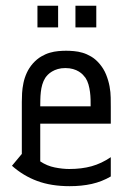

<svg xmlns="http://www.w3.org/2000/svg" viewBox="-20 -636 454 666"><path d="M294.4 -267.1Q294.4 -277.8 294.2 -290.8Q293.9 -303.7 292.2 -316.9Q290.5 -330.1 286.9 -343Q283.2 -356 276.4 -366.2Q272.9 -371.1 267.3 -377Q261.7 -382.8 253.4 -387.9Q245.1 -393.1 233.4 -396.5Q221.7 -399.9 206.5 -399.9Q191.9 -399.9 180.4 -396.5Q168.9 -393.1 160.4 -387.9Q151.9 -382.8 146.2 -377Q140.6 -371.1 137.2 -366.2Q130.4 -355.5 126.7 -342.8Q123 -330.1 121.6 -316.7Q120.1 -303.2 119.9 -290.5Q119.6 -277.8 119.6 -267.1ZM119.6 -207V-76.2Q143.1 -60.5 169.9 -55.2Q196.8 -49.8 220.2 -49.8Q263.2 -49.8 297.6 -59.3Q332 -68.8 364.3 -90.8V-23.9Q333.5 -5.9 298.3 2Q263.2 9.8 221.7 9.8Q157.7 9.8 109.4 -8.1Q61 -25.9 21.5 -61L55.7 -102.1V-265.1V-282.2Q55.7 -296.4 56.6 -313.2Q57.6 -330.1 61.3 -347.9Q64.9 -365.7 72.8 -383.1Q80.6 -400.4 94.2 -416Q107.9 -431.2 122.8 -439.9Q137.7 -448.7 152.8 -453.1Q168 -457.5 182.4 -458.7Q196.8 -460 209.5 -460Q221.7 -460 236.3 -458.7Q251 -457.5 266.1 -453.1Q281.2 -448.7 296.1 -439.9Q311 -431.2 324.2 -416Q339.8 -397.9 348.1 -377.2Q356.4 -356.4 360.1 -336.2Q363.8 -315.9 364 -297.4Q364.3 -278.8 364.3 -265.1V-207ZM181.6 -616.2V-541H109.9V-616.2ZM314 -616.2V-541H241.7V-616.2Z"/></svg>

Font: Aubrey
Style: Regular
Weight: 400
Designer: Gayaneh Bagdasaryan | Cyreal.org
Foundry: Gayaneh Bagdasaryan | Cyreal.org
Version: Version 1.000